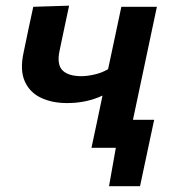

<svg xmlns="http://www.w3.org/2000/svg" viewBox="-20 -522 612 678"><path d="M303 0Q312.5 -44 322.5 -91.5Q332.5 -139 342 -184.5Q285.5 -158 217 -158Q164 -158 124.5 -176.8Q85 -195.5 67.5 -234.8Q50 -274 63 -335Q73 -384 81 -421.5Q89 -459 97.5 -498L224 -502Q216 -465 208.2 -427.8Q200.5 -390.5 190.5 -343.5Q180 -294.5 200.5 -273.8Q221 -253 268 -253Q287.5 -253 313.2 -258.8Q339 -264.5 361.5 -277.5L366 -298Q379 -359.5 388.8 -405Q398.5 -450.5 408.5 -498H534Q522.5 -444.5 511.5 -391.8Q500.5 -339 485 -266.5L474.5 -217Q460.5 -151.5 449.5 -99H524.5Q518 -70 511.5 -38.8Q505 -7.5 498.5 22.5Q492.5 51 486.5 79Q480.5 107 474.5 135.5H365L389 0Z"/></svg>

Font: Commissioner SemiBold
Style: Italic
Weight: 600
Italic angle: -12°
Designer: Kostas Bartsokas
Foundry: Kostas Bartsokas
Version: Version 1.000; ttfautohint (v1.8.3)